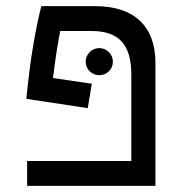

<svg xmlns="http://www.w3.org/2000/svg" viewBox="-20 -606 626 626"><path d="M279.3 -333 152.8 -351.6C161.6 -425.8 170.4 -473.6 176.3 -504.9H278.3C365.7 -504.9 408.2 -462.9 408.2 -362.3V-81.1H68.4V0H486.8V-400.9C486.8 -520.5 417 -585.9 291.5 -585.9H114.7C95.7 -510.3 78.6 -416 65.9 -283.7L266.1 -253.4ZM303.7 -360.8C328.1 -360.8 348.1 -380.4 348.1 -404.8C348.1 -429.2 328.1 -449.2 303.7 -449.2C279.3 -449.2 259.3 -429.2 259.3 -404.8C259.3 -380.4 279.3 -360.8 303.7 -360.8Z"/></svg>

Font: Cascadia Mono PL SemiLight
Style: Regular
Weight: 350
Monospace: yes
Designer: Aaron Bell
Foundry: Saja Typeworks
Version: Version 2404.023